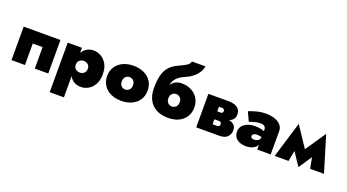

<svg xmlns="http://www.w3.org/2000/svg" viewBox="-66 -1519 4478 2478"><g transform="rotate(20 2173.5 -280.0)"><path d="M555 -460V0H370V-295H235V0H50V-460Z M850 220H655V-460H850V-390Q874 -432 913.5 -456Q953 -480 1007 -480Q1060 -480 1108.5 -452.5Q1157 -425 1188.5 -370Q1220 -315 1220 -230Q1220 -146 1188.5 -90.5Q1157 -35 1108.5 -7.5Q1060 20 1007 20Q953 20 913.5 -4Q874 -28 850 -70ZM1014 -230Q1014 -268 990 -289Q966 -310 932 -310Q902 -310 876 -291Q850 -272 850 -230Q850 -188 876 -169Q902 -150 932 -150Q966 -150 990 -171Q1014 -192 1014 -230Z M1280 -230Q1280 -305 1316 -359Q1352 -413 1415 -442Q1478 -471 1558 -471Q1638 -471 1701 -442Q1764 -413 1800 -359Q1836 -305 1836 -230Q1836 -156 1800 -102Q1764 -48 1701 -19Q1638 10 1558 10Q1478 10 1415 -19Q1352 -48 1316 -102Q1280 -156 1280 -230ZM1481 -230Q1481 -188 1504.5 -166.5Q1528 -145 1558 -145Q1588 -145 1611.5 -166.5Q1635 -188 1635 -230Q1635 -272 1611.5 -294Q1588 -316 1558 -316Q1528 -316 1504.5 -294Q1481 -272 1481 -230Z M1901 -290Q1901 -384 1916.5 -455.5Q1932 -527 1973.5 -579Q2015 -631 2092 -666Q2160 -697 2198.5 -720.5Q2237 -744 2244 -780H2429Q2424 -736 2397 -694Q2370 -652 2326.5 -618Q2283 -584 2228 -561Q2154 -530 2119 -489Q2084 -448 2075 -393Q2124 -470 2219 -470Q2297 -470 2355 -439Q2413 -408 2445 -354Q2477 -300 2477 -230Q2477 -161 2444 -106.5Q2411 -52 2349 -21Q2287 10 2199 10Q2112 10 2044.5 -23.5Q1977 -57 1939 -124Q1901 -191 1901 -290ZM2121 -230Q2121 -188 2145 -166.5Q2169 -145 2199 -145Q2229 -145 2252.5 -166.5Q2276 -188 2276 -230Q2276 -272 2253 -294Q2230 -316 2200 -316Q2166 -316 2143.5 -294Q2121 -272 2121 -230Z M2587 -460H2872Q2915 -460 2950.5 -447.5Q2986 -435 3008 -407.5Q3030 -380 3030 -335Q3030 -296 3009 -271Q2988 -246 2954 -233Q2997 -224 3023.5 -199Q3050 -174 3050 -125Q3050 -73 3015.5 -36.5Q2981 0 2902 0H2587ZM2822 -350H2772V-287H2822Q2836 -287 2843 -296.5Q2850 -306 2850 -318Q2850 -330 2843 -340Q2836 -350 2822 -350ZM2832 -178H2772V-110H2832Q2855 -110 2862.5 -121.5Q2870 -133 2870 -145Q2870 -157 2862.5 -167.5Q2855 -178 2832 -178Z M3201 -298 3142 -424Q3190 -443 3250.5 -459Q3311 -475 3373 -475Q3441 -475 3494.5 -457Q3548 -439 3579 -404.5Q3610 -370 3610 -320V0H3425V-65Q3405 -28 3364.5 -9Q3324 10 3273 10Q3194 10 3147 -26.5Q3100 -63 3100 -130Q3100 -195 3155 -235Q3210 -275 3301 -275Q3332 -275 3366 -269Q3400 -263 3425 -252V-272Q3425 -298 3408 -315.5Q3391 -333 3353 -333Q3320 -333 3289.5 -326.5Q3259 -320 3235.5 -312Q3212 -304 3201 -298ZM3296 -139Q3296 -121 3310 -113.5Q3324 -106 3343 -106Q3369 -106 3393 -119Q3417 -132 3423 -168Q3396 -180 3355 -180Q3330 -180 3313 -168.5Q3296 -157 3296 -139Z M3665 0 3815 -495 4002 -214 4192 -495 4342 0H4152L4123 -149L4002 31L3883 -147L3855 0Z"/></g></svg>

Font: Jost* Black
Style: Regular
Weight: 900
Version: Version 3.7